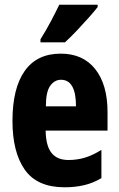

<svg xmlns="http://www.w3.org/2000/svg" viewBox="-20 -786 505 816"><path d="M238 -558Q333 -558 385 -492Q437 -426 437 -310V-231H174Q175 -166 199 -136Q223 -106 271 -106Q308 -106 341 -116Q374 -126 411 -149V-29Q376 -8 337.5 1Q299 10 255 10Q138 10 85.5 -64.5Q33 -139 33 -272Q33 -411 85 -484.5Q137 -558 238 -558ZM239 -447Q212 -447 193.5 -421.5Q175 -396 175 -334H303Q303 -447 239 -447ZM395 -756Q382 -739 358 -712Q334 -685 307 -656.5Q280 -628 256 -606H152V-619Q177 -659 196.5 -696Q216 -733 232 -766H395Z"/></svg>

Font: Noto Sans Tamil ExtraCondensed ExtraBold
Style: Regular
Weight: 800
Width: 2
Designer: Jelle Bosma - Monotype Design Team
Foundry: Monotype Imaging Inc.
Version: Version 2.004; ttfautohint (v1.8.4.7-5d5b)